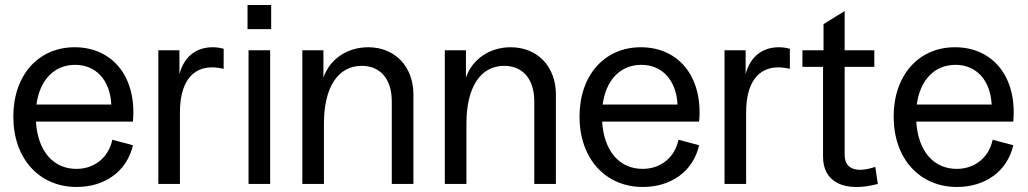

<svg xmlns="http://www.w3.org/2000/svg" viewBox="-20 -732 4089 764"><path d="M285 12C397 12 485 -50 509 -154L427 -176C412 -106 357 -60 284 -60C191 -60 130 -132 123 -248H509C525 -428 426 -544 277 -544C132 -544 33 -432 33 -268C33 -102 135 12 285 12ZM125 -316C138 -413 195 -474 279 -474C362 -474 418 -413 423 -316Z M610 0H696V-285C696 -400 742 -464 824 -464C838 -464 853 -462 870 -458V-538C855 -542 841 -544 826 -544C760 -544 712 -506 694 -437V-532H610Z M969 0H1055V-532H969ZM965 -616H1059V-712H965Z M1183 0H1269V-240C1269 -385 1325 -470 1419 -470C1494 -470 1539 -417 1539 -328V0H1625V-356C1625 -468 1551 -544 1445 -544C1360 -544 1291 -495 1267 -423V-532H1183Z M1750 0H1836V-240C1836 -385 1892 -470 1986 -470C2061 -470 2106 -417 2106 -328V0H2192V-356C2192 -468 2118 -544 2012 -544C1927 -544 1858 -495 1834 -423V-532H1750Z M2538 12C2650 12 2738 -50 2762 -154L2680 -176C2665 -106 2610 -60 2537 -60C2444 -60 2383 -132 2376 -248H2762C2778 -428 2679 -544 2530 -544C2385 -544 2286 -432 2286 -268C2286 -102 2388 12 2538 12ZM2378 -316C2391 -413 2448 -474 2532 -474C2615 -474 2671 -413 2676 -316Z M2863 0H2949V-285C2949 -400 2995 -464 3077 -464C3091 -464 3106 -462 3123 -458V-538C3108 -542 3094 -544 3079 -544C3013 -544 2965 -506 2947 -437V-532H2863Z M3473 0 3463 -68C3386 -42 3341 -60 3341 -116V-466H3459V-532H3341V-688L3257 -636V-532H3173V-466H3255V-108C3255 -7 3340 35 3473 0Z M3788 12C3900 12 3988 -50 4012 -154L3930 -176C3915 -106 3860 -60 3787 -60C3694 -60 3633 -132 3626 -248H4012C4028 -428 3929 -544 3780 -544C3635 -544 3536 -432 3536 -268C3536 -102 3638 12 3788 12ZM3628 -316C3641 -413 3698 -474 3782 -474C3865 -474 3921 -413 3926 -316Z"/></svg>

Font: Ronzino
Style: Regular
Weight: 400
Designer: Nunzio Mazzaferro
Foundry: Collletttivo
Version: Version 1.000;Glyphs 3.3 (3337)